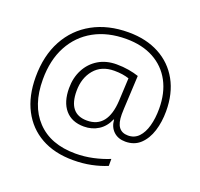

<svg xmlns="http://www.w3.org/2000/svg" viewBox="-137 -862 1159 1111"><g transform="rotate(20 443.0 -306.5)"><path d="M831.5 -353.5Q831.5 -287.6 814 -231.7Q796.4 -175.8 760.3 -141.8Q724.1 -107.9 668.9 -107.9Q624 -107.9 595.9 -134.5Q567.9 -161.1 564.9 -206.1H562.5Q541.5 -157.2 502.4 -132.6Q463.4 -107.9 413.6 -107.9Q338.9 -107.9 298.3 -155.3Q257.8 -202.6 257.8 -288.1Q257.8 -352.5 284.4 -403.1Q311 -453.6 358.6 -482.4Q406.2 -511.2 470.2 -511.2Q509.3 -511.2 544.9 -505.1Q580.6 -499 607.4 -489.7L599.1 -322.8Q598.1 -305.2 597.2 -286.1Q596.2 -267.1 596.2 -250Q596.2 -196.8 615 -171.6Q633.8 -146.5 671.4 -146.5Q710.9 -146.5 736.8 -173.6Q762.7 -200.7 775.6 -247.6Q788.6 -294.4 788.6 -353.5Q788.6 -450.2 750.7 -520.8Q712.9 -591.3 642.1 -629.9Q571.3 -668.5 472.7 -668.5Q358.9 -668.5 274.9 -622.1Q190.9 -575.7 144.5 -489.5Q98.1 -403.3 98.1 -283.7Q98.1 -124 182.9 -34.2Q267.6 55.7 421.4 55.7Q475.6 55.7 528.8 44.2Q582 32.7 627.9 13.7V56.6Q585 74.7 533 85.4Q481 96.2 421.4 96.2Q306.6 96.2 224.6 50.3Q142.6 4.4 98.4 -80.6Q54.2 -165.5 54.2 -282.7Q54.2 -414.1 106.2 -509.8Q158.2 -605.5 252.4 -657.2Q346.7 -709 472.7 -709Q581.1 -709 661.9 -665.8Q742.7 -622.6 787.1 -542.7Q831.5 -462.9 831.5 -353.5ZM304.2 -287.6Q304.2 -146.5 418.5 -146.5Q545.4 -146.5 554.7 -318.4L561.5 -458.5Q543 -464.8 520.3 -468.3Q497.6 -471.7 470.7 -471.7Q391.6 -471.7 347.9 -419.4Q304.2 -367.2 304.2 -287.6Z"/></g></svg>

Font: Open Sans Light
Style: Regular
Weight: 300
Designer: Monotype Design Team
Foundry: Monotype Imaging Inc.
Version: Version 3.000; ttfautohint (v1.8.4)